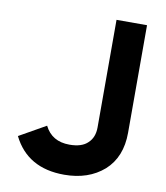

<svg xmlns="http://www.w3.org/2000/svg" viewBox="-81 -767 731 848"><g transform="rotate(10 284.5 -343.0)"><path d="M263.7 13.7Q98.6 13.7 33.2 -119.1Q72.3 -141.6 152.3 -186.5Q184.6 -121.1 263.7 -121.1Q319.3 -121.1 345.7 -147.5Q373 -172.9 373 -217.8Q373 -378.9 373 -700.2Q407.2 -700.2 509.8 -700.2Q509.8 -579.1 509.8 -217.8Q509.8 -108.4 441.4 -46.9Q372.1 13.7 263.7 13.7Z"/></g></svg>

Font: LeFont
Style: Regular
Weight: 700
Designer: Leryon MEDIA
Version: Version 1.0